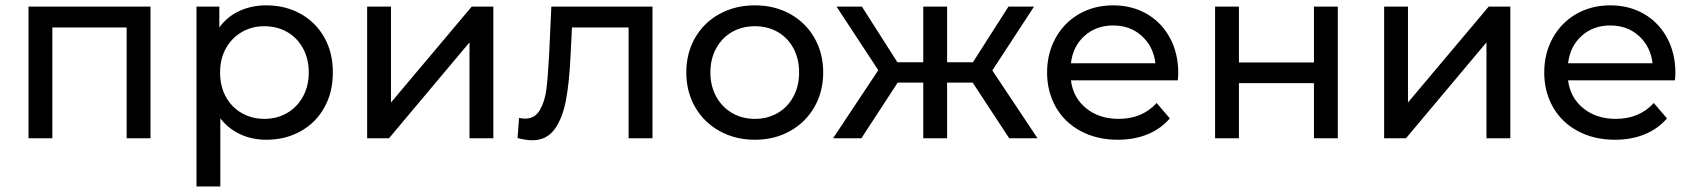

<svg xmlns="http://www.w3.org/2000/svg" viewBox="-20 -512 6275 711"><path d="M537.3 -487.6H85.6V0H173.9V-410.3H449V0H537.3Z M1093 -460.9C1055.6 -481.8 1013.3 -492.2 966.1 -492.2C929.9 -492.2 896.8 -485.3 866.7 -471.5C836.7 -457.7 811.8 -437.3 792.2 -410.3V-487.6H707.6V178.5H795.9V-73.6C816.1 -47.8 840.8 -28.2 869.9 -14.7C899.1 -1.2 931.1 5.5 966.1 5.5C1013.3 5.5 1055.6 -4.9 1093 -25.8C1130.5 -46.6 1159.7 -75.9 1180.9 -113.6C1202.1 -151.3 1212.6 -194.7 1212.6 -243.8C1212.6 -292.9 1202.1 -336.1 1180.9 -373.5C1159.7 -410.9 1130.5 -440.1 1093 -460.9ZM1042.9 -93.4C1018.1 -79 990 -71.8 958.7 -71.8C928.1 -71.8 900.1 -79 875 -93.4C849.9 -107.8 830.2 -128 816.1 -154.1C802 -180.2 795 -210.1 795 -243.8C795 -277.5 802.2 -307.3 816.6 -333C831 -358.8 850.6 -378.9 875.5 -393.3C900.3 -407.7 928.1 -414.9 958.7 -414.9C990 -414.9 1018.1 -407.9 1042.9 -393.8C1067.7 -379.7 1087.4 -359.6 1101.8 -333.5C1116.2 -307.4 1123.4 -277.5 1123.4 -243.8C1123.4 -210.1 1116.2 -180.2 1101.8 -154.1C1087.4 -128 1067.7 -107.8 1042.9 -93.4Z M1339.6 -487.6V0H1420.5L1718.6 -355.1V0H1806.9V-487.6H1726.9L1427.9 -132.5V-487.6Z M2396.2 -487.6H2021.7L2013.4 -307.3C2010.4 -252.7 2007 -210.7 2003.3 -181.2C1999.6 -151.8 1991.7 -126.3 1979.4 -104.9C1967.1 -83.4 1948.7 -72.7 1924.2 -72.7C1917.5 -72.7 1910.1 -73.6 1902.1 -75.4L1896.6 -0.9C1916.8 4.6 1934.9 7.4 1950.9 7.4C1985.8 7.4 2013.1 -5.8 2032.8 -32.2C2052.4 -58.6 2066.5 -93.7 2075.1 -137.5C2083.7 -181.4 2089.5 -236.1 2092.6 -301.8L2098.1 -410.3H2307.8V0H2396.2Z M2644.8 -26.7C2683.4 -5.2 2726.9 5.5 2775.4 5.5C2823.9 5.5 2867.2 -5.2 2905.6 -26.7C2943.9 -48.1 2974 -77.7 2995.7 -115.5C3017.5 -153.2 3028.4 -196 3028.4 -243.8C3028.4 -291.6 3017.5 -334.4 2995.7 -372.1C2974 -409.9 2943.9 -439.3 2905.6 -460.5C2867.2 -481.6 2823.9 -492.2 2775.4 -492.2C2726.9 -492.2 2683.4 -481.6 2644.8 -460.5C2606.1 -439.3 2575.9 -409.9 2554.1 -372.1C2532.4 -334.4 2521.5 -291.6 2521.5 -243.8C2521.5 -196 2532.4 -153.2 2554.1 -115.5C2575.9 -77.7 2606.1 -48.1 2644.8 -26.7ZM2859.6 -93.4C2834.7 -79 2806.7 -71.8 2775.4 -71.8C2744.1 -71.8 2716.1 -79 2691.2 -93.4C2666.4 -107.8 2646.8 -128 2632.3 -154.1C2617.9 -180.2 2610.7 -210.1 2610.7 -243.8C2610.7 -277.5 2617.9 -307.4 2632.3 -333.5C2646.8 -359.6 2666.4 -379.7 2691.2 -393.8C2716.1 -407.9 2744.1 -414.9 2775.4 -414.9C2806.7 -414.9 2834.7 -407.9 2859.6 -393.8C2884.4 -379.7 2903.9 -359.6 2918 -333.5C2932.1 -307.4 2939.2 -277.5 2939.2 -243.8C2939.2 -210.1 2932.1 -180.2 2918 -154.1C2903.9 -128 2884.4 -107.8 2859.6 -93.4Z M3582 -206.1 3717.2 0H3822.1L3654.7 -251.2L3809.2 -487.6H3714.5L3582.9 -281.5H3487.2V-487.6H3398.9V-281.5H3303.2L3171.7 -487.6H3077.8L3232.4 -252.1L3065 0H3169.8L3304.2 -206.1H3398.9V0H3487.2V-206.1Z M4341.4 -214.4C4342.6 -225.4 4343.2 -234.3 4343.2 -241C4343.2 -290.1 4333 -333.7 4312.4 -371.7C4291.9 -409.7 4263.4 -439.3 4226.9 -460.5C4190.4 -481.6 4148.8 -492.2 4102.2 -492.2C4055.6 -492.2 4013.7 -481.6 3976.6 -460.5C3939.5 -439.3 3910.4 -409.7 3889.2 -371.7C3868.1 -333.7 3857.5 -291 3857.5 -243.8C3857.5 -196 3868.4 -153 3890.1 -115C3911.9 -77 3942.7 -47.4 3982.6 -26.2C4022.5 -5.1 4068.2 5.5 4119.7 5.5C4160.2 5.5 4196.8 -1.2 4229.6 -14.7C4262.4 -28.2 4289.9 -47.8 4312 -73.6L4263.2 -130.6C4227.6 -91.4 4180.7 -71.8 4122.4 -71.8C4074.6 -71.8 4034.6 -84.8 4002.4 -110.9C3970.2 -136.9 3951.3 -171.4 3945.8 -214.4ZM3995.9 -379C4024.5 -404.8 4059.9 -417.7 4102.2 -417.7C4144.5 -417.7 4179.9 -404.6 4208.5 -378.6C4237 -352.5 4253.7 -318.9 4258.6 -277.8H3945.8C3950.7 -319.5 3967.4 -353.3 3995.9 -379Z M4479.6 -487.6V0H4567.9V-204.2H4845.7V0H4934V-487.6H4845.7V-280.6H4567.9V-487.6Z M5105.6 -487.6V0H5186.5L5484.6 -355.1V0H5572.9V-487.6H5492.9L5193.9 -132.5V-487.6Z M6182.4 -214.4C6183.6 -225.4 6184.2 -234.3 6184.2 -241C6184.2 -290.1 6174 -333.7 6153.4 -371.7C6132.9 -409.7 6104.4 -439.3 6067.9 -460.5C6031.4 -481.6 5989.8 -492.2 5943.2 -492.2C5896.6 -492.2 5854.7 -481.6 5817.6 -460.5C5780.5 -439.3 5751.4 -409.7 5730.2 -371.7C5709.1 -333.7 5698.5 -291 5698.5 -243.8C5698.5 -196 5709.4 -153 5731.1 -115C5752.9 -77 5783.7 -47.4 5823.6 -26.2C5863.5 -5.1 5909.2 5.5 5960.7 5.5C6001.2 5.5 6037.8 -1.2 6070.6 -14.7C6103.4 -28.2 6130.9 -47.8 6153 -73.6L6104.2 -130.6C6068.6 -91.4 6021.7 -71.8 5963.4 -71.8C5915.6 -71.8 5875.6 -84.8 5843.4 -110.9C5811.2 -136.9 5792.3 -171.4 5786.8 -214.4ZM5836.9 -379C5865.5 -404.8 5900.9 -417.7 5943.2 -417.7C5985.5 -417.7 6020.9 -404.6 6049.5 -378.6C6078 -352.5 6094.7 -318.9 6099.6 -277.8H5786.8C5791.7 -319.5 5808.4 -353.3 5836.9 -379Z"/></svg>

Font: Montserrat Ace
Style: Regular
Weight: 500
Designer: Julieta Ulanovsky
Foundry: Julieta Ulanovsky
Version: Version 1